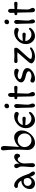

<svg xmlns="http://www.w3.org/2000/svg" viewBox="1712 -2502 796 4261"><g transform="rotate(-90 2110.5 -372.0)"><path d="M397 6Q356 6 324 -79L316 -101Q265 6 163 6Q112 6 78.5 -26.5Q45 -59 45 -108Q45 -184 97 -239Q149 -294 233 -298Q213 -333 188.5 -350.5Q164 -368 144 -371Q124 -374 106.5 -374.5Q89 -375 79 -382Q69 -389 69 -409.5Q69 -430 85.5 -443Q102 -456 125 -456Q190 -456 253 -391Q316 -326 363 -187L382 -134Q389 -116 411.5 -85.5Q434 -55 434 -36Q434 -17 424 -5.5Q414 6 397 6ZM290 -156Q290 -181 281 -202.5Q272 -224 270 -229Q244 -245 208 -245Q172 -245 143.5 -221Q115 -197 115 -159Q115 -121 140.5 -95.5Q166 -70 202 -70Q238 -70 264 -95.5Q290 -121 290 -156Z M612 -235 620 -54Q620 -27 606.5 -10.5Q593 6 574 6Q555 6 543 -9.5Q531 -25 531 -52Q531 -79 536 -129Q546 -229 546 -298Q546 -328 527.5 -355.5Q509 -383 509 -405Q509 -427 524 -441.5Q539 -456 558 -456Q608 -456 608 -377V-338Q638 -392 680 -424Q722 -456 757 -456Q792 -456 810.5 -438.5Q829 -421 829 -392Q829 -363 815 -343.5Q801 -324 785 -324Q769 -324 760.5 -332.5Q752 -341 748 -350.5Q744 -360 733 -368.5Q722 -377 705 -377Q676 -377 647 -339Q618 -301 612 -235Z M912 -160Q912 -160 920 -343Q920 -506 912 -598Q904 -690 904 -693Q904 -750 948 -750Q1001 -750 1001 -668Q1001 -619 990.5 -501Q980 -383 979 -344Q1021 -396 1079.5 -426Q1138 -456 1197.5 -456Q1257 -456 1301.5 -407.5Q1346 -359 1346 -290Q1346 -179 1261 -86.5Q1176 6 1068 6Q1001 6 956.5 -42.5Q912 -91 912 -160ZM1021.5 -333Q977 -289 977 -225Q977 -161 1021.5 -116.5Q1066 -72 1129.5 -72Q1193 -72 1236 -116.5Q1279 -161 1279 -225Q1279 -289 1236 -333Q1193 -377 1129.5 -377Q1066 -377 1021.5 -333Z M1609 -199 1490 -209Q1473 -209 1463 -206Q1469 -149 1511.5 -111Q1554 -73 1612 -73Q1668 -73 1713 -114Q1729 -128 1737 -128Q1745 -128 1751 -122Q1757 -116 1757 -109Q1757 -80 1700.5 -37Q1644 6 1572.5 6Q1501 6 1448.5 -52Q1396 -110 1396 -196Q1396 -306 1479 -381Q1562 -456 1662 -456Q1704 -456 1730.5 -441.5Q1757 -427 1757 -404.5Q1757 -382 1743.5 -368Q1730 -354 1717 -354Q1704 -354 1672.5 -366Q1641 -378 1612 -378Q1558 -378 1518.5 -345.5Q1479 -313 1466 -265L1604 -273Q1650 -273 1650 -237Q1650 -199 1609 -199Z M1853 -73Q1853 -199 1848 -294Q1843 -389 1843 -406Q1843 -423 1856.5 -439.5Q1870 -456 1889 -456Q1908 -456 1920 -440.5Q1932 -425 1932 -395.5Q1932 -366 1925 -296.5Q1918 -227 1918 -152Q1918 -122 1930.5 -94.5Q1943 -67 1943 -44.5Q1943 -22 1930.5 -8Q1918 6 1896.5 6Q1875 6 1864 -18Q1853 -42 1853 -73ZM1885 -569Q1863 -569 1850 -581Q1837 -593 1837 -616Q1837 -639 1853 -655.5Q1869 -672 1891 -672Q1913 -672 1926.5 -659.5Q1940 -647 1940 -624Q1940 -601 1923.5 -585Q1907 -569 1885 -569Z M2296 -382Q2291 -382 2171 -390Q2171 -377 2167 -291Q2163 -205 2163 -163.5Q2163 -122 2181.5 -94.5Q2200 -67 2200 -45Q2200 -23 2185 -8.5Q2170 6 2151 6Q2101 6 2101 -73L2097 -276Q2097 -338 2094 -387H2070Q2056 -387 2047 -395.5Q2038 -404 2038 -419Q2038 -434 2047 -442.5Q2056 -451 2070 -451H2091Q2089 -503 2089 -530.5Q2089 -558 2102.5 -574.5Q2116 -591 2135 -591Q2154 -591 2166 -575.5Q2178 -560 2178 -525Q2178 -490 2175 -448L2296 -456Q2335 -456 2335 -419Q2335 -382 2296 -382Z M2412 -303Q2412 -357 2481 -406.5Q2550 -456 2633 -456Q2673 -456 2694.5 -441.5Q2716 -427 2716 -404Q2716 -381 2702.5 -367.5Q2689 -354 2675.5 -354Q2662 -354 2631 -366Q2600 -378 2566.5 -378Q2533 -378 2508.5 -364Q2484 -350 2484 -330Q2484 -310 2522.5 -295Q2561 -280 2607 -271Q2653 -262 2691.5 -235.5Q2730 -209 2730 -167Q2730 -102 2654 -48Q2578 6 2490 6Q2453 6 2430 -9Q2407 -24 2407 -46.5Q2407 -69 2420.5 -82.5Q2434 -96 2447.5 -96Q2461 -96 2492 -84Q2523 -72 2556.5 -72Q2590 -72 2624 -89.5Q2658 -107 2658 -132.5Q2658 -158 2632.5 -172Q2607 -186 2571 -194.5Q2535 -203 2499 -214Q2463 -225 2437.5 -247.5Q2412 -270 2412 -303Z M3005 -387 2881 -381Q2865 -381 2853.5 -390.5Q2842 -400 2842 -418Q2842 -436 2854 -446Q2866 -456 2881 -456L3005 -450L3142 -456Q3181 -456 3181 -418Q3181 -385 3149 -350Q2968 -154 2950 -128.5Q2932 -103 2932 -94Q2932 -61 3024 -61Q3087 -61 3141 -94Q3159 -105 3170 -105Q3189 -105 3189 -89Q3189 -63 3122 -28.5Q3055 6 2985.5 6Q2916 6 2875 -20Q2834 -46 2834 -72.5Q2834 -99 2862 -134Q2870 -144 2957.5 -243Q3045 -342 3080 -383Q3030 -387 3005 -387Z M3475 -199 3356 -209Q3339 -209 3329 -206Q3335 -149 3377.5 -111Q3420 -73 3478 -73Q3534 -73 3579 -114Q3595 -128 3603 -128Q3611 -128 3617 -122Q3623 -116 3623 -109Q3623 -80 3566.5 -37Q3510 6 3438.5 6Q3367 6 3314.5 -52Q3262 -110 3262 -196Q3262 -306 3345 -381Q3428 -456 3528 -456Q3570 -456 3596.5 -441.5Q3623 -427 3623 -404.5Q3623 -382 3609.5 -368Q3596 -354 3583 -354Q3570 -354 3538.5 -366Q3507 -378 3478 -378Q3424 -378 3384.5 -345.5Q3345 -313 3332 -265L3470 -273Q3516 -273 3516 -237Q3516 -199 3475 -199Z M3719 -73Q3719 -199 3714 -294Q3709 -389 3709 -406Q3709 -423 3722.5 -439.5Q3736 -456 3755 -456Q3774 -456 3786 -440.5Q3798 -425 3798 -395.5Q3798 -366 3791 -296.5Q3784 -227 3784 -152Q3784 -122 3796.5 -94.5Q3809 -67 3809 -44.5Q3809 -22 3796.5 -8Q3784 6 3762.5 6Q3741 6 3730 -18Q3719 -42 3719 -73ZM3751 -569Q3729 -569 3716 -581Q3703 -593 3703 -616Q3703 -639 3719 -655.5Q3735 -672 3757 -672Q3779 -672 3792.5 -659.5Q3806 -647 3806 -624Q3806 -601 3789.5 -585Q3773 -569 3751 -569Z M4162 -382Q4157 -382 4037 -390Q4037 -377 4033 -291Q4029 -205 4029 -163.5Q4029 -122 4047.5 -94.5Q4066 -67 4066 -45Q4066 -23 4051 -8.5Q4036 6 4017 6Q3967 6 3967 -73L3963 -276Q3963 -338 3960 -387H3936Q3922 -387 3913 -395.5Q3904 -404 3904 -419Q3904 -434 3913 -442.5Q3922 -451 3936 -451H3957Q3955 -503 3955 -530.5Q3955 -558 3968.5 -574.5Q3982 -591 4001 -591Q4020 -591 4032 -575.5Q4044 -560 4044 -525Q4044 -490 4041 -448L4162 -456Q4201 -456 4201 -419Q4201 -382 4162 -382Z"/></g></svg>

Font: Macondo
Style: Regular
Weight: 400
Version: Version 2.001